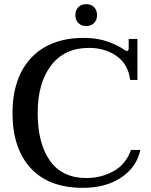

<svg xmlns="http://www.w3.org/2000/svg" viewBox="-20 -892 725 922"><path d="M342 -819Q342 -843 356 -857.5Q370 -872 394 -872Q418 -872 432 -857.5Q446 -843 446 -819Q446 -796 432 -781.5Q418 -767 394 -767Q370 -767 356 -781.5Q342 -796 342 -819ZM40 -350Q40 -461 80 -542Q120 -623 196.5 -666.5Q273 -710 382 -710Q447 -710 496.5 -692.5Q546 -675 580 -651Q581 -651 584 -649Q587 -647 589 -647Q598 -647 598 -661V-705H640V-508H605Q596 -583 540.5 -622.5Q485 -662 407 -662Q290 -662 225.5 -578Q161 -494 161 -350Q161 -203 220 -120Q279 -37 395 -37Q465 -37 524.5 -69.5Q584 -102 609 -172H654Q636 -89 562 -39.5Q488 10 378 10Q214 10 127 -85Q40 -180 40 -350Z"/></svg>

Font: Taviraj Medium
Style: Regular
Weight: 500
Designer: Katatrad Team
Foundry: CadsonDemak
Version: Version 1.030